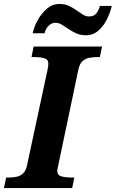

<svg xmlns="http://www.w3.org/2000/svg" viewBox="-43 -949 584 969"><path d="M-23 0 -12 -53H1Q22 -53 41 -57Q60 -61 73.7 -74Q87.5 -87 93 -113L197 -597Q199 -607 200 -615.2Q201 -623.4 201 -627Q201 -649.1 181 -655Q161 -661 129 -661H116L126.7 -714H472L461 -661H448.2Q426.5 -661 406.7 -657Q387 -653 373 -640Q359 -627 353 -600L250 -110Q249 -105.1 247.5 -98.1Q246 -91.1 246 -87Q246 -65 266.8 -59Q287.6 -53 319 -53H332L321.4 0ZM391 -771Q364 -771 342.5 -780.5Q321 -790 303 -802.5Q285 -815 269 -824.5Q253 -834 237 -834Q216 -834 201 -817.5Q186 -801 182 -781H122Q128 -812 146.5 -846Q165 -880 193 -904.5Q221 -929 257 -929Q284 -929 304.5 -919.5Q325 -910 342.5 -897.5Q360 -885 375 -875.5Q390 -866 406 -866Q432 -866 444 -882.5Q456 -899 461 -919H521Q514 -887 497 -852.5Q480 -818 453.5 -794.5Q427 -771 391 -771Z"/></svg>

Font: Noto Serif
Style: Italic
Weight: 400
Italic angle: -12°
Designer: Monotype Design Team
Foundry: Monotype Imaging Inc.
Version: Version 2.013